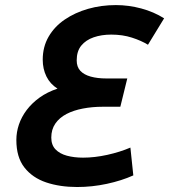

<svg xmlns="http://www.w3.org/2000/svg" viewBox="-20 -729 672 763"><path d="M286.5 14.2Q218 14.2 163.5 -4.1Q109 -22.5 77 -63.4Q45 -104.2 45 -172.8Q45 -203.8 55.2 -234.1Q65.5 -264.5 86.1 -291.9Q106.8 -319.2 137.2 -341.2Q167.8 -363.2 208.5 -376.8Q179.2 -395.2 164.5 -425.2Q149.8 -455.2 149.8 -491.8Q149.8 -542.8 173.1 -583.1Q196.5 -623.5 237.2 -651.2Q278 -679 330.1 -693.9Q382.2 -708.8 440.5 -708.8Q491.2 -708.8 541.2 -695.4Q591.2 -682 632.2 -656.2L568 -551.2Q541.5 -567.5 504.2 -579.5Q467 -591.5 422.2 -591.5Q383.5 -591.5 352.4 -580.8Q321.2 -570 303 -547.8Q284.8 -525.5 284.8 -489Q284.8 -463.2 299.2 -447.6Q313.8 -432 340.5 -424.6Q367.2 -417.2 402.8 -417.2H485.8L458.2 -304.8H388.8Q346.5 -304.8 309.2 -297.6Q272 -290.5 244 -275.9Q216 -261.2 199.9 -237.9Q183.8 -214.5 183.8 -182.2Q183.8 -153 200.5 -135.5Q217.2 -118 246.1 -110.2Q275 -102.5 310 -102.5Q356 -102.5 406.4 -113.6Q456.8 -124.8 498.2 -142.5L509.8 -32Q463.2 -11 404.6 1.6Q346 14.2 286.5 14.2Z"/></svg>

Font: Ubuntu Sans
Style: Italic
Weight: 400
Italic angle: -13.5°
Designer: Dalton Maag Ltd
Foundry: Dalton Maag Ltd
Version: Version 1.006